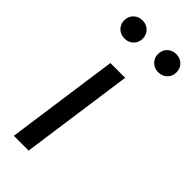

<svg xmlns="http://www.w3.org/2000/svg" viewBox="-245 -802 845 845"><g transform="rotate(45 177.5 -380.0)"><path d="M46 0 120 -527H212L138 0ZM88 -647Q63 -647 46.5 -663Q30 -679 30 -703Q30 -728 46.5 -744Q63 -760 88 -760Q112 -760 128.5 -744Q145 -728 145 -703Q145 -679 128.5 -663Q112 -647 88 -647ZM297 -647Q273 -647 256.5 -663Q240 -679 240 -703Q240 -728 256.5 -744Q273 -760 297 -760Q322 -760 338.5 -744Q355 -728 355 -703Q355 -679 338.5 -663Q322 -647 297 -647Z"/></g></svg>

Font: Yekcdsyqcyvpieeyorgstswgcgt
Style: Regular
Weight: 400
Italic angle: -8°
Designer: Carrois Corporate & Edenspiekermann
Foundry: Carrois Corporate GbR & Edenspiekermann AG
Version: Version 2.001